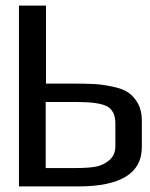

<svg xmlns="http://www.w3.org/2000/svg" viewBox="-20 -669 537 689"><path d="M242 -369Q288 -369 317 -367.5Q346 -366 382.5 -358.5Q419 -351 439.5 -337.5Q460 -324 474.5 -298.5Q489 -273 489 -237V-141Q489 0 260 0H48V-649H145V-369ZM253 -66Q294 -66 321.5 -70.5Q349 -75 371.5 -93.5Q394 -112 394 -145V-226Q394 -272 363 -288Q333 -303 255 -303H144V-66Z"/></svg>

Font: Gamestation Display
Style: Regular
Weight: 400
Designer: Jonas Hecksher
Foundry: Jonas Hecksher, Playtypeª, e-types AS
Version: Version 1.003